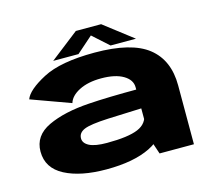

<svg xmlns="http://www.w3.org/2000/svg" viewBox="-98 -792 1027 921"><g transform="rotate(-15 415.0 -332.0)"><path d="M558.5 -86V-336.5Q558.5 -373.5 518.8 -397Q479 -420.5 409.5 -420.5Q344 -420.5 300 -398Q256 -375.5 246 -341.5L50.5 -412.5Q66 -455.5 153.8 -501.8Q241.5 -548 410.5 -548Q593.5 -548 675.8 -483Q758 -418 758 -292.5V0H587.5ZM634.5 -152.5Q623 -73.5 540.8 -32.8Q458.5 8 322.5 8Q194.5 8 116.2 -33Q38 -74 38 -156Q38 -235 118 -272.8Q198 -310.5 322 -318.5Q416 -325 571 -325V-232Q464 -228 392 -225Q303.5 -221 272.8 -208Q242 -195 242 -167Q242 -143 270.2 -128.5Q298.5 -114 357.5 -114Q463 -114 512 -134.8Q561 -155.5 565.5 -206.5ZM351.5 -671.5H477L620.5 -561H494.5L415.5 -632L335 -561H209.5Z"/></g></svg>

Font: Anybody Wide
Style: Bold
Weight: 700
Width: 7
Designer: Tyler Finck
Foundry: Etcetera Type Company
Version: Version 1.000; ttfautohint (v1.8)